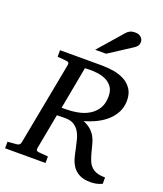

<svg xmlns="http://www.w3.org/2000/svg" viewBox="-180 -1036 988 1161"><g transform="rotate(20 314.0 -455.5)"><path d="M467.8 -508.8Q467.8 -545.4 451.9 -567.9Q436 -590.3 411.1 -602.5Q386.2 -614.7 356 -618.4Q325.7 -622.1 296.9 -621.1Q293 -621.1 286.1 -620.6Q279.3 -620.1 274.9 -620.1L224.1 -347.2H246.1Q286.6 -347.2 326.2 -354.5Q365.7 -361.8 397.2 -380.4Q428.7 -398.9 448.2 -429.9Q467.8 -460.9 467.8 -508.8ZM615.2 0Q594.7 9.3 576.9 12.7Q559.1 16.1 542 16.1Q496.6 16.1 469 1.5Q441.4 -13.2 425.5 -36.6Q409.7 -60.1 402.1 -88.6Q394.5 -117.2 389.2 -145Q383.3 -172.9 376.2 -200Q369.1 -227.1 356.2 -248.3Q343.3 -269.5 321.8 -282.7Q300.3 -295.9 265.1 -295.9Q258.3 -295.9 249.5 -295.7Q240.7 -295.4 232.4 -295.4Q223.1 -294.9 212.9 -294.9L169.9 -65.9Q168.5 -58.6 172.4 -53.2Q176.3 -47.9 189 -46.9L247.1 -42V0H-13.2V-42L43.9 -46.9Q64.5 -48.3 68.8 -65.9L170.9 -604Q172.4 -612.3 168.5 -617.7Q164.6 -623 151.9 -624L96.2 -628.9V-670.9H363.8Q405.3 -670.9 444.6 -664.1Q483.9 -657.2 514.2 -640.1Q544.4 -623 562.7 -594.5Q581.1 -565.9 581.1 -522.9Q581.1 -482.4 564.9 -449.7Q548.8 -417 521 -391.4Q493.2 -365.7 456.1 -347.2Q418.9 -328.6 377 -316.9Q407.7 -303.7 426 -287.4Q444.3 -271 455.6 -251Q466.8 -231 473.1 -206.5Q479.5 -182.1 486.8 -153.8Q494.1 -126 502.9 -104.7Q511.7 -83.5 526.1 -69.3Q540.5 -55.2 561.8 -48.1Q583 -41 615.2 -41ZM539.1 -884.3Q539.1 -870.1 532.7 -860.6Q526.4 -851.1 515.1 -843.3L365.2 -746.1H294.9L431.2 -902.3Q436 -908.2 441.4 -912.6Q446.8 -917 453.4 -920.4Q460 -923.8 468.5 -925.5Q477.1 -927.2 488.3 -927.2Q501.5 -927.2 511 -923.3Q520.5 -919.4 526.6 -913.3Q532.7 -907.2 535.9 -899.4Q539.1 -891.6 539.1 -884.3Z"/></g></svg>

Font: Charis SIL APac
Style: Italic
Weight: 400
Italic angle: -11°
Foundry: SIL International
Version: Version 5.000